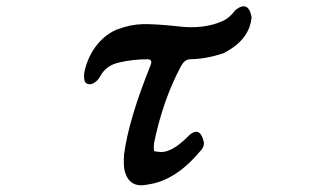

<svg xmlns="http://www.w3.org/2000/svg" viewBox="-20 -521 1040 596"><path d="M711 -490Q751 -521 761 -468Q755 -397 674 -356Q622 -338 569 -337Q553 -336 542 -316Q485 -209 458 -76Q457 -65 458 -53Q460 -50 480 -49Q514 -49 559 -93Q600 -137 613 -79Q614 -63 599 -49Q523 41 437 52Q381 64 367 9Q363 -4 365 -41Q379 -149 448 -320Q454 -337 438 -337Q392 -337 350 -327Q311 -319 292 -286Q284 -269 267 -261Q254 -257 246 -264Q240 -270 241 -291Q247 -329 269 -365Q298 -410 342 -429Q384 -445 422 -446Q456 -447 526 -440Q612 -428 674 -457Q694 -467 711 -490Z"/></svg>

Font: cwTeXKai
Style: Medium
Weight: 500
Version: Version 1.17